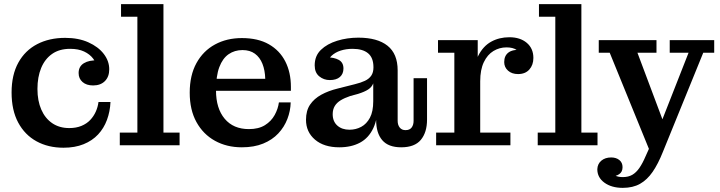

<svg xmlns="http://www.w3.org/2000/svg" viewBox="-20 -702 3482 928"><path d="M287 12Q213 12 156.5 -19Q100 -50 68 -109.5Q36 -169 36 -255Q36 -340 68.5 -399Q101 -458 159.5 -488.5Q218 -519 295 -519L319 -466Q267 -466 232 -441.5Q197 -417 179 -373.5Q161 -330 161 -272Q161 -215 179.5 -172.5Q198 -130 232.5 -106.5Q267 -83 315 -83Q348 -83 373.5 -93.5Q399 -104 416 -122Q433 -140 443 -162.5Q453 -185 456 -209H514Q512 -163 497 -122.5Q482 -82 454 -52Q426 -22 384 -5Q342 12 287 12ZM430 -289Q398 -289 379 -305.5Q360 -322 360 -349Q360 -381 385.5 -396.5Q411 -412 452 -410L451 -373Q446 -398 430 -419Q414 -440 386.5 -453Q359 -466 319 -466L295 -519Q359 -519 407 -497.5Q455 -476 481.5 -441.5Q508 -407 508 -367Q508 -331 487 -310Q466 -289 430 -289Z M559 0V-61H644V-621H565V-682H770V-61H848V0Z M1149 10Q1076 10 1019 -21.5Q962 -53 929.5 -112Q897 -171 897 -254Q897 -338 929.5 -397Q962 -456 1019 -487Q1076 -518 1149 -518L1152 -460Q1114 -460 1085 -440Q1056 -420 1040 -377.5Q1024 -335 1024 -265Q1024 -178 1066 -128Q1108 -78 1183 -78Q1230 -78 1260.5 -97Q1291 -116 1307.5 -146Q1324 -176 1328 -207H1385Q1384 -166 1369 -127Q1354 -88 1325 -57Q1296 -26 1252 -8Q1208 10 1149 10ZM962 -263V-321H1262L1386 -282V-263ZM1262 -321Q1261 -362 1248.5 -393.5Q1236 -425 1212 -442.5Q1188 -460 1152 -460L1149 -518Q1227 -518 1279.5 -488Q1332 -458 1359 -405Q1386 -352 1386 -282Z M1574 -315Q1545 -315 1523 -333Q1501 -351 1501 -386Q1501 -432 1531 -461Q1561 -490 1609.5 -505Q1658 -520 1712 -520Q1804 -520 1853 -481Q1902 -442 1902 -362L1785 -377Q1785 -423 1759 -444.5Q1733 -466 1684 -466Q1653 -466 1626.5 -457.5Q1600 -449 1582 -432Q1564 -415 1558 -389V-425Q1595 -425 1617.5 -412.5Q1640 -400 1640 -371Q1640 -345 1623 -330Q1606 -315 1574 -315ZM1919 10Q1857 10 1827.5 -24.5Q1798 -59 1798 -122V-166H1784V-299H1780L1785 -337V-377L1902 -362V-118Q1902 -98 1912 -85.5Q1922 -73 1940 -73Q1960 -73 1969.5 -85.5Q1979 -98 1979 -118V-324H2044V-124Q2044 -62 2014 -26Q1984 10 1919 10ZM1620 10Q1546 10 1502.5 -27Q1459 -64 1459 -123Q1459 -167 1478.5 -196Q1498 -225 1532.5 -244Q1567 -263 1612 -274L1695 -295Q1724 -302 1744 -311.5Q1764 -321 1774.5 -336.5Q1785 -352 1785 -376L1789 -299H1784Q1777 -281 1759.5 -269.5Q1742 -258 1710 -248L1673 -238Q1646 -229 1627 -217.5Q1608 -206 1598 -189.5Q1588 -173 1588 -150Q1588 -115 1610.5 -95Q1633 -75 1669 -75Q1700 -75 1726 -89Q1752 -103 1768 -133Q1784 -163 1784 -213L1807 -206Q1807 -131 1784.5 -83Q1762 -35 1720 -12.5Q1678 10 1620 10Z M2088 0V-61H2176V-447H2097V-508H2289V-333L2301 -335V-61H2447V0ZM2267 -309Q2268 -386 2291.5 -432.5Q2315 -479 2354 -500.5Q2393 -522 2442 -522Q2494 -522 2526 -495Q2558 -468 2558 -422Q2558 -388 2538.5 -366Q2519 -344 2484 -344Q2454 -344 2435.5 -360.5Q2417 -377 2417 -402Q2417 -433 2438 -448.5Q2459 -464 2503 -461L2498 -423Q2496 -447 2478 -460Q2460 -473 2428 -473Q2394 -473 2365 -455.5Q2336 -438 2318.5 -401.5Q2301 -365 2301 -309Z M2579 0V-61H2664V-621H2585V-682H2790V-61H2868V0Z M2990 154Q3017 154 3036 143Q3055 132 3070.5 109.5Q3086 87 3100 54L3155 -68L3167 -88L3308 -447H3217V-508H3432V-447H3379L3184 32Q3161 90 3134.5 128.5Q3108 167 3073.5 186.5Q3039 206 2990 206ZM3137 68 2927 -447H2874V-508H3153V-447H3061L3195 -90ZM2934 59Q2958 59 2973.5 71.5Q2989 84 2989 106Q2989 129 2972.5 140Q2956 151 2930 152L2929 121Q2935 138 2951.5 146Q2968 154 2990 154V206Q2936 206 2901.5 181Q2867 156 2867 116Q2868 90 2886.5 74.5Q2905 59 2934 59Z"/></svg>

Font: Montagu Slab Medium
Style: Regular
Weight: 500
Version: Version 1.000